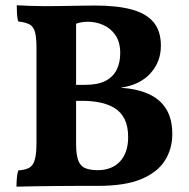

<svg xmlns="http://www.w3.org/2000/svg" viewBox="-20 -699 710 722"><path d="M266.1 -319.8V-159.2Q266.1 -116.2 274.7 -94.7Q283.2 -73.2 301.5 -66.2Q319.8 -59.1 347.2 -59.1Q400.9 -59.1 431.4 -92Q461.9 -125 461.9 -183.1Q461.9 -224.1 448.5 -251Q435.1 -277.8 411.1 -292.5Q387.2 -307.1 356.2 -313.5Q325.2 -319.8 290 -319.8ZM266.1 -379.9H299.8Q348.1 -379.9 377 -395Q405.8 -410.2 418.9 -437Q432.1 -463.9 432.1 -499Q432.1 -541 414.1 -566.9Q396 -592.8 368.4 -605Q340.8 -617.2 310.1 -617.2Q293.9 -617.2 281.2 -614.3Q273.9 -612.3 266.1 -609.9ZM43 -679.2Q62 -678.2 92.5 -677Q123 -675.8 148.9 -675.8Q174.8 -675.8 208.5 -676.3Q242.2 -676.8 276.6 -677.5Q311 -678.2 336.9 -678.2Q420.9 -678.2 475.8 -663.1Q530.8 -647.9 557.9 -615Q585 -582 585 -526.9Q585 -465.8 544.9 -422.4Q504.9 -378.9 433.1 -369.1Q495.1 -365.2 538.6 -345.7Q582 -326.2 605 -289.1Q627.9 -252 627.9 -194.8Q627.9 -139.2 599.9 -95Q571.8 -50.8 511 -25.4Q450.2 0 348.1 0Q312 0 270.5 0Q229 0 188 0.5Q147 1 109.4 1.5Q71.8 2 42 2.9Q42 -15.1 43.5 -31Q44.9 -46.9 48.8 -58.1Q76.2 -60.1 90.6 -68.6Q105 -77.1 111.1 -99.1Q117.2 -121.1 117.2 -164.1V-519Q117.2 -558.1 111.6 -578.6Q106 -599.1 91.1 -607.2Q76.2 -615.2 48.8 -618.2Q44.9 -628.9 43.9 -647Q43 -665 43 -679.2Z"/></svg>

Font: Abu Sayed
Style: Regular
Weight: 400
Designer: Jayed Ahsan Saad
Foundry: Codepotro
Version: Codepotro Abu Sayed;Version 0.800